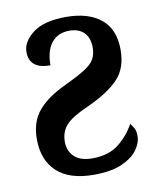

<svg xmlns="http://www.w3.org/2000/svg" viewBox="-68 -601 550 666"><g transform="rotate(-10 206.5 -268.0)"><path d="M210 10Q124 10 80 -31Q36 -72 36 -146Q36 -208 69.5 -246.5Q103 -285 164 -313Q210 -335 236 -351Q262 -367 272 -384Q282 -401 282 -426Q282 -460 263.5 -478.5Q245 -497 212 -497Q172 -497 149.5 -469.5Q127 -442 127 -390Q53 -390 53 -450Q53 -486 92 -516Q131 -546 209 -546Q287 -546 331.5 -510Q376 -474 376 -401Q376 -336 340 -298.5Q304 -261 232 -228Q172 -202 151 -178.5Q130 -155 130 -120Q130 -88 151 -67.5Q172 -47 215 -47Q272 -47 307.5 -75Q343 -103 364 -142Q370 -135 376 -124.5Q382 -114 382 -97Q382 -72 364 -47.5Q346 -23 308.5 -6.5Q271 10 210 10Z"/></g></svg>

Font: Noto Serif Condensed SemiBold
Style: Regular
Weight: 600
Width: 3
Designer: Monotype Design Team
Foundry: Monotype Imaging Inc.
Version: Version 2.013